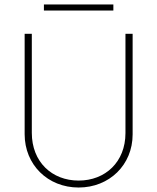

<svg xmlns="http://www.w3.org/2000/svg" viewBox="-20 -827 702 857"><path d="M331 10C468 10 572 -91 572 -227V-676H540V-233C540 -104 450 -21 331 -21C212 -21 122 -104 122 -234V-676H90V-228C90 -92 193 10 331 10ZM176 -780H486V-807H176Z"/></svg>

Font: MV Cash Thin
Style: Regular
Weight: 100
Designer: Rodrigo Fuenzalida
Foundry: fragTYPE
Version: Version 1.100;Glyphs 3.1.2 (3151)